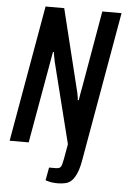

<svg xmlns="http://www.w3.org/2000/svg" viewBox="-59 -729 632 964"><g transform="rotate(5 257.0 -247.5)"><path d="M267 192Q260 192 247.5 191Q235 190 224 187Q213 184 207 182L219 117H252Q272 117 278 107.5Q284 98 289 70L303 -8L204 -403Q201 -413 197.5 -432.5Q194 -452 192 -463H188Q185 -447 180.5 -421Q176 -395 172 -373L106 0H10L131 -687H225L323 -288Q325 -283 327 -272Q329 -261 331 -250.5Q333 -240 333 -233H338Q340 -247 343.5 -267Q347 -287 350 -302L417 -687H514L383 57Q376 101 365 128Q354 155 340.5 169Q327 183 308.5 187.5Q290 192 267 192Z"/></g></svg>

Font: Archivo ExtraCondensed Medium
Style: Italic
Weight: 500
Width: 2
Italic angle: -10°
Designer: Hector Gatti
Foundry: Omnibus-Type
Version: Version 2.001